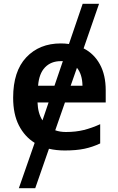

<svg xmlns="http://www.w3.org/2000/svg" viewBox="-20 -780 621 1008"><path d="M299 -552Q321 -552 342 -549L414 -760H500L419 -526Q474 -498 504.5 -442Q535 -386 535 -306V-242H321L270 -96Q295 -87 326 -87Q378 -87 420 -97.5Q462 -108 506 -128V-27Q466 -8 423 1Q380 10 320 10Q276 10 237 1L165 208H79L162 -30Q109 -63 79 -122Q49 -181 49 -267Q49 -406 118 -479Q187 -552 299 -552ZM299 -459Q248 -459 216.5 -426.5Q185 -394 180 -330H266L310 -459Q308 -459 299 -459ZM413 -330Q412 -390 384 -424L351 -330ZM177 -242Q179 -185 203 -148L235 -242Z"/></svg>

Font: Noto Sans SemiBold
Style: Regular
Weight: 600
Designer: Monotype Design Team
Foundry: Monotype Imaging Inc.
Version: Version 2.007